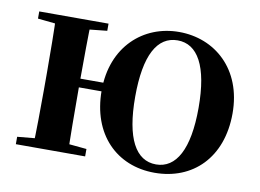

<svg xmlns="http://www.w3.org/2000/svg" viewBox="-66 -649 1034 763"><g transform="rotate(10 451.5 -268.0)"><path d="M37.2 0H316.8V-29.9L208.6 -40.2H147L37.2 -29.9ZM37.2 -506.8 147 -495.5H208.6L316.8 -506.8V-535.7H37.2ZM105.9 0H247.6C245.6 -50.2 244.6 -165.3 244.6 -270.6V-293.8C244.6 -370.2 245.6 -485.5 247.6 -535.7H105.9C108.6 -485.5 109.6 -370.2 109.6 -301.2V-234.8C109.6 -165.3 108.6 -50.2 105.9 0ZM176.1 -265.9H410.5V-301H176.1ZM599.3 16.2C752.7 16.2 864.1 -90.2 864.1 -269.8C864.1 -449.1 743.6 -551.9 599.3 -551.9C455.9 -551.9 335.9 -447.6 335.9 -269.8C335.9 -92.4 446.2 16.2 599.3 16.2ZM599.3 -17.5C517.4 -17.5 471.5 -100.3 471.5 -268.1C471.5 -436.6 517.4 -518 599.3 -518C680 -518 727.3 -436.6 727.3 -268.1C727.3 -100.3 680 -17.5 599.3 -17.5Z"/></g></svg>

Font: Source Han Serif TW VF
Style: Regular
Weight: 250
Designer: Ryoko NISHIZUKA 西塚涼子 (kana & ideographs); Frank Grießhammer (Latin, Greek & Cyrillic); Wenlong ZHANG 张文龙 (bopomofo); San
Foundry: Adobe
Version: Version 2.002;hotconv 1.1.0;makeotfexe 2.6.0